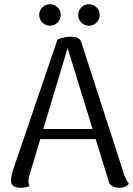

<svg xmlns="http://www.w3.org/2000/svg" viewBox="-20 -880 632 911"><path d="M319 -706Q336 -706 349.5 -699.5Q363 -693 367 -676L568 -55Q572 -43 578 -30.5Q584 -18 592 -8Q586 -1 575 5Q564 11 545 11Q527 11 512.5 3Q498 -5 495 -22L294 -674L307 -673L121 -53Q119 -45 117 -36.5Q115 -28 115 -20Q115 -13 116.5 -7Q118 -1 121 3Q112 6 102 8.5Q92 11 77 11Q55 11 43 2Q31 -7 32 -26Q32 -34 35 -46.5Q38 -59 41 -71L253 -693Q286 -706 319 -706ZM154 -268H471V-220H154ZM217 -758Q196 -758 181 -773Q166 -788 166 -809Q166 -830 181 -845Q196 -860 217 -860Q238 -860 253 -845Q268 -830 268 -809Q268 -788 253 -773Q238 -758 217 -758ZM402 -758Q381 -758 366 -773Q351 -788 351 -809Q351 -830 366 -845Q381 -860 402 -860Q423 -860 438 -845Q453 -830 453 -809Q453 -788 438 -773Q423 -758 402 -758Z"/></svg>

Font: Arima Thin
Style: Regular
Weight: 400
Version: Version 1.100